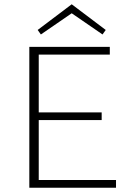

<svg xmlns="http://www.w3.org/2000/svg" viewBox="-20 -877 620 897"><path d="M315 -815 171 -716 156 -737 315 -857 474 -737 459 -716ZM161 -36H522V0H117V-658H493V-622H161V-352H455V-316H161Z"/></svg>

Font: EauTestSC Light
Style: Regular
Weight: 300
Designer: Christian Thalmann (Catharsis Fonts)
Version: Version 0.001;PS 000.001;hotconv 1.0.88;makeotf.lib2.5.64775